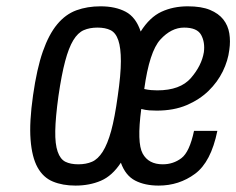

<svg xmlns="http://www.w3.org/2000/svg" viewBox="-20 -569 737 599"><path d="M83.1 -271.7Q71.1 -187.7 75.4 -133.1Q79.6 -78.6 97.1 -46.9Q114.7 -15.1 145 -2.6Q175.3 10 215.4 10Q259.3 10 294.6 -5.1Q329.9 -20.1 357.1 -61.4Q371.4 -21.4 401.6 -5.7Q431.9 10 474.9 10Q538.7 10 588.5 -26.8Q638.3 -63.6 658.1 -160.7H585.3Q571.4 -95 546.1 -75.7Q520.7 -56.4 487.7 -56.4Q443.3 -56.4 425 -90.1Q406.7 -123.9 420.7 -229Q433.9 -225.6 445.9 -224.7Q457.9 -223.9 468.9 -223.9Q521.9 -223.9 562.1 -240.9Q602.3 -258 630.5 -285.4Q658.7 -312.9 675.1 -346.4Q691.4 -380 695.4 -413.3Q699.4 -440.3 695.4 -464.9Q691.4 -489.4 676.8 -508.1Q662.1 -526.9 635.2 -538.1Q608.3 -549.3 565.7 -549.3Q520.4 -549.3 483.7 -532.3Q447 -515.3 418.9 -470.6Q404 -515.6 372 -532.4Q340 -549.3 293.7 -549.3Q252.4 -549.3 218.4 -536.9Q184.3 -524.4 158.4 -493.1Q132.4 -461.9 113.6 -408.3Q94.9 -354.7 83.1 -271.7ZM162.3 -269.1Q172.1 -336.4 183.3 -378.2Q194.4 -420 208.6 -443.4Q222.9 -466.9 241.3 -474.9Q259.7 -482.9 284.1 -482.9Q308.6 -482.9 324.9 -474.9Q341.1 -466.9 349.1 -443.4Q357.1 -420 357.1 -378.2Q357.1 -336.4 347.3 -269.1Q338.1 -201.9 326.8 -160.6Q315.4 -119.3 300.5 -95.9Q285.6 -72.4 267.1 -64.4Q248.7 -56.4 224.3 -56.4Q199.9 -56.4 183.9 -64.4Q168 -72.4 159.9 -95.9Q151.7 -119.3 152.4 -160.6Q153.1 -201.9 162.3 -269.1ZM554.3 -482.9Q595.1 -482.9 607.6 -459.9Q620.1 -436.9 616 -406Q609.1 -364.4 575.8 -325.8Q542.4 -287.1 470.6 -287.1Q461.6 -287.1 451.8 -287.9Q442 -288.6 430 -291.3Q446.1 -408.3 480.3 -445.6Q514.4 -482.9 554.3 -482.9Z"/></svg>

Font: Secuela ExtLt
Style: Italic
Weight: 200
Italic angle: -8°
Designer: Fernando Haro
Foundry: deFharo
Version: Version 1.704